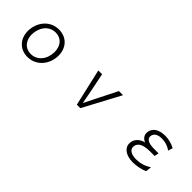

<svg xmlns="http://www.w3.org/2000/svg" viewBox="213 -1521 2575 2575"><g transform="rotate(45 1500.0 -233.5)"><path d="M478 47C648 47 763 -96 763 -262C763 -412 664 -514 520 -514C345 -514 237 -364 237 -204C237 -59 334 47 478 47ZM482 -13C372 -13 307 -97 307 -207C307 -323 376 -454 518 -454C627 -454 691 -372 691 -259C691 -122 607 -13 482 -13Z M1467 30 1749 -498H1671L1509 -176C1492 -143 1466 -92 1442 -42C1431 -92 1427 -126 1417 -175L1352 -498H1280L1401 30Z M2697 -80C2625 -29 2547 -13 2477 -13C2394 -13 2334 -46 2334 -102C2335 -158 2370 -221 2537 -221H2625L2638 -283H2553C2452 -283 2397 -312 2397 -361V-362C2397 -377 2401 -456 2529 -456H2531C2594 -456 2658 -434 2702 -400L2722 -466C2674 -493 2600 -514 2543 -514C2357 -514 2329 -414 2329 -360C2329 -311 2366 -273 2407 -259C2328 -242 2265 -184 2265 -101C2265 -9 2354 47 2479 47C2541 47 2640 31 2690 1Z"/></g></svg>

Font: LINE Seed JP_OTF Regular
Style: Regular
Weight: 400
Designer: LY Corporation & Fontrix & Fontworks
Version: Version 1.002